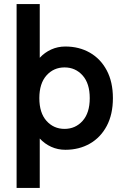

<svg xmlns="http://www.w3.org/2000/svg" viewBox="-20 -720 607 937"><path d="M61 197V-700H174V-438Q198 -464 230 -478.5Q262 -493 299 -493Q366 -493 418.5 -463Q471 -433 501 -376.5Q531 -320 531 -241Q531 -162 501 -105.5Q471 -49 418.5 -19Q366 11 299 11Q262 11 230 -3.5Q198 -18 174 -44V197ZM295 -91Q348 -91 383 -130Q418 -169 418 -241Q418 -313 383 -352Q348 -391 295 -391Q242 -391 207 -352Q172 -313 172 -241Q172 -169 207 -130Q242 -91 295 -91Z"/></svg>

Font: Zen Kaku Gothic New
Style: Bold
Weight: 700
Designer: Yoshimichi Ohira
Foundry: Positype
Version: Version 1.002